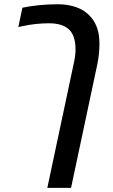

<svg xmlns="http://www.w3.org/2000/svg" viewBox="-20 -661 543 921"><path d="M342.3 -423.8Q342.3 -486.8 314 -516.6Q282.7 -549.3 215.3 -549.3Q152.3 -549.3 90.8 -536.1Q72.3 -531.7 67.9 -531.2L87.4 -624Q121.6 -631.3 165.8 -636Q210 -640.6 255.9 -640.6Q298.3 -640.6 333.5 -630.4Q368.7 -620.1 392.1 -601.6Q444.8 -561 454.6 -489.7Q457 -470.7 457 -450.2Q457 -401.9 446.8 -352.5L320.8 240.2H207L333 -353Q342.3 -393.6 342.3 -423.8Z"/></svg>

Font: Viking Open Sans Light
Style: Bold Italic
Weight: 600
Italic angle: -12°
Foundry: Ascender Corporation
Version: Version 2.000